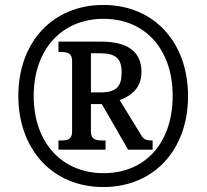

<svg xmlns="http://www.w3.org/2000/svg" viewBox="-20 -745 834 775"><path d="M397 10C601 10 739 -140 739 -357C739 -574 602 -725 397 -725C192 -725 54 -574 54 -358C54 -142 192 10 397 10ZM398 -46C231 -46 116 -168 116 -358C116 -544 228 -669 398 -669C567 -669 677 -545 677 -358C677 -172 570 -46 398 -46ZM216 -141H406V-178H393C368 -178 347 -182 347 -213V-325H391L497 -141H596V-178C567 -178 559 -183 547 -204L463 -341C508 -357 551 -389 551 -454C551 -536 497 -577 387 -577H216V-535H228C251 -535 271 -531 271 -500V-213C271 -182 251 -178 228 -178H216ZM386 -372H347V-530H383C447 -530 471 -509 471 -453C471 -397 451 -372 386 -372Z"/></svg>

Font: Noto Serif SemiCondensed Black
Style: Italic
Weight: 900
Width: 4
Italic angle: -12°
Designer: Monotype Design Team
Foundry: Monotype Imaging Inc.
Version: Version 2.014